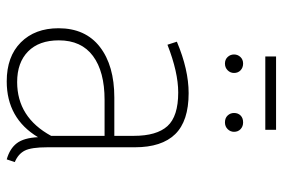

<svg xmlns="http://www.w3.org/2000/svg" viewBox="-155 -676 841 571"><g transform="rotate(90 265.5 -390.5)"><path d="M462 -14 454 10Q422 1 406 -20Q390 -41 388 -83Q332 10 222 10Q148 10 106 -32Q64 -74 64 -144Q64 -224 119.5 -267Q175 -310 270 -310H384V-368Q384 -436 355 -468Q326 -500 255 -500Q195 -500 113 -468L104 -496Q187 -531 257 -531Q340 -531 379 -491Q418 -451 418 -371V-111Q418 -63 428 -43.5Q438 -24 462 -14ZM384 -122V-281H277Q193 -281 146.5 -246.5Q100 -212 100 -145Q100 -86 133 -53.5Q166 -21 224 -21Q329 -21 384 -122ZM197 -666Q197 -655 189 -647Q181 -639 169 -639Q157 -639 149.5 -647Q142 -655 142 -666Q142 -677 149.5 -685Q157 -693 169 -693Q181 -693 189 -685.5Q197 -678 197 -666ZM372 -666Q372 -655 364 -647Q356 -639 344 -639Q331 -639 323.5 -647Q316 -655 316 -666Q316 -678 323.5 -685.5Q331 -693 344 -693Q356 -693 364 -685.5Q372 -678 372 -666ZM148 -759V-791H366V-759Z"/></g></svg>

Font: FiraGO UltraLight
Style: Regular
Weight: 200
Designer: bBox Type
Foundry: bBox Type GmbH
Version: Version 1.001